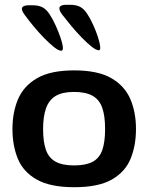

<svg xmlns="http://www.w3.org/2000/svg" viewBox="-20 -772 619 802"><path d="M290 10Q190 10 133.5 -22Q77 -54 54.5 -109Q32 -164 32 -233Q32 -303 55.5 -358Q79 -413 135 -445.5Q191 -478 290 -478Q389 -478 445 -445.5Q501 -413 524.5 -358Q548 -303 548 -233Q548 -164 525.5 -109Q503 -54 447 -22Q391 10 290 10ZM290 -81Q338 -81 366.5 -96Q395 -111 407 -144.5Q419 -178 419 -233Q419 -288 407 -322Q395 -356 366.5 -372Q338 -388 289 -388Q241 -388 213 -371.5Q185 -355 172.5 -320.5Q160 -286 160 -232Q160 -179 172 -145.5Q184 -112 212.5 -96.5Q241 -81 290 -81ZM236 -560Q244 -560 242.5 -575.5Q241 -591 232.5 -615.5Q224 -640 212.5 -665.5Q201 -691 188 -711Q174 -733 157.5 -741.5Q141 -750 116 -750H101Q53 -750 83 -710Q99 -688 120.5 -662Q142 -636 164.5 -613Q187 -590 206 -575Q225 -560 236 -560ZM393 -562Q400 -562 398.5 -577.5Q397 -593 389 -617.5Q381 -642 369.5 -667.5Q358 -693 345 -713Q331 -735 314.5 -743.5Q298 -752 273 -752H257Q210 -752 239 -712Q256 -690 277.5 -664Q299 -638 321.5 -615Q344 -592 363 -577Q382 -562 393 -562Z"/></svg>

Font: Red Rose SemiBold
Style: Regular
Weight: 600
Designer: Jaikishan Patel
Version: Version 2.000